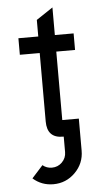

<svg xmlns="http://www.w3.org/2000/svg" viewBox="-55 -606 452 846"><g transform="rotate(-5 171.0 -183.0)"><path d="M146.5 205.1Q94.7 205.1 56.6 171.4L105.5 117.2Q123 131.8 146.5 131.8Q172.9 131.8 191.4 113.3Q210 94.7 210 68.4V0H206.5Q136.7 0 136.7 -73.2V-376H48.8V-449.2H136.7V-522.5L210 -571.3V-449.2H293V-376H210V-73.2H283.2V68.4Q283.2 125 243.2 165Q203.1 205.1 146.5 205.1Z"/></g></svg>

Font: Catrinity
Style: Regular
Weight: 400
Designer: Alexander Lange
Foundry: High-Logic / Made with FontCreator
Version: Version 2.090;May 20, 2024;FontCreator 15.0.0.2974 64-bit